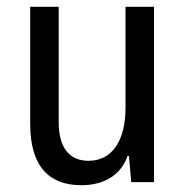

<svg xmlns="http://www.w3.org/2000/svg" viewBox="-20 -537 549 566"><path d="M220 9C291 9 338 -25 356 -77H360L367 0H434V-517H350V-219C350 -123 311 -63 241 -63C184 -63 153 -102 153 -178V-517H69V-172C69 -46 125 9 220 9Z"/></svg>

Font: Noto Sans Thai UI Condensed
Style: Regular
Weight: 400
Width: 3
Designer: Monotype Design Team
Foundry: Monotype Imaging Inc.
Version: Version 1.901